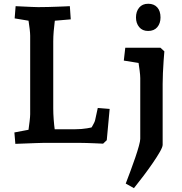

<svg xmlns="http://www.w3.org/2000/svg" viewBox="-20 -742 944 997"><path d="M59.7 5 54.7 -54.2 175.7 -77.2 121.5 -26.1Q124.1 -39.5 127.4 -63.3Q130.7 -87 133.7 -111.4Q136.7 -135.8 136.7 -149V-556.6Q136.7 -569.5 134.2 -590.7Q131.7 -611.9 128.2 -634.2Q124.7 -656.5 121.5 -671L175.7 -626.6L56.1 -646.5L61.1 -710Q79.5 -709 102.1 -708Q124.8 -707 146 -706Q167.1 -705 178.6 -705Q204.5 -705 229.6 -705.7Q254.8 -706.4 276.9 -707.2Q298.9 -708 316.1 -708.7Q333.3 -709.4 342.7 -710L347.4 -641.5L216.7 -630.3L270 -672.3Q267.7 -656.6 264.4 -632Q261.1 -607.5 258.8 -579.7Q256.5 -552 256.5 -526.6V-179Q256.5 -151.7 258.8 -121.4Q261.1 -91.1 264.7 -65.4Q268.4 -39.7 270.4 -26.1L226.5 -70.9H371.4Q403.3 -70.9 432.1 -75.7Q461 -80.5 472.7 -83.5L428.1 -42.4Q446.1 -64 459 -86.1Q472 -108.2 474 -118.5L487.7 -181.4L549.4 -176.4L534.4 -14L515.4 4Q493.9 3 470.8 2Q447.6 1 428.9 0.5Q410.1 0 401.4 0H201.4Q190.6 0 166.5 1Q142.5 2 113.9 3Q85.4 4 59.7 5ZM675.5 235 632.9 211.2Q644.9 179.8 658.1 144.5Q671.3 109.1 682.8 75.2Q694.3 41.4 701.3 15.7Q708.3 -10 708.3 -21Q708.3 -36 708.3 -63Q708.3 -90 708.3 -117V-336.3Q708.3 -350.5 705.1 -375.5Q702 -400.5 697.9 -426.9Q693.7 -453.4 690.7 -471.5L749.5 -407.1L622.9 -427.4L630.5 -494H813.3L833.5 -475.4Q831.9 -456.5 829.6 -425.9Q827.3 -395.3 826 -363.1Q824.6 -330.9 824.6 -306.3V10Q824.6 21 810.5 46Q796.3 71 774 103.5Q751.7 136 725.7 170.5Q699.6 205 675.5 235ZM749.1 -581.2Q719.3 -581.2 702.7 -601.4Q686.1 -621.5 686.1 -651.4Q686.1 -682.4 702.7 -702.4Q719.3 -722.5 749.5 -722.5Q779.7 -722.5 796.6 -703.7Q813.5 -685 813.5 -651.3Q813.5 -620.9 796.8 -601Q780.1 -581.2 749.1 -581.2Z"/></svg>

Font: Andada Pro
Style: Regular
Weight: 400
Designer: Carolina Giovagnoli
Foundry: Huerta Tipografica
Version: Version 3.003